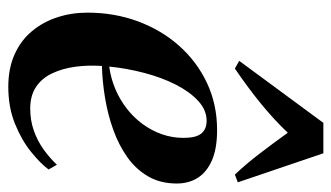

<svg xmlns="http://www.w3.org/2000/svg" viewBox="-196 -630 838 486"><g transform="rotate(90 223.0 -387.0)"><path d="M409 -91Q394 -70.5 364.2 -46.5Q334.5 -22.5 293 -5.8Q251.5 11 200 11Q153 11 117.5 -5Q82 -21 58.8 -49Q35.5 -77 23.8 -113Q12 -149 12 -189.5Q12 -257.5 34 -317Q56 -376.5 96 -421.5Q136 -466.5 190.2 -492Q244.5 -517.5 309 -517.5Q356 -517.5 385.8 -504.5Q415.5 -491.5 430 -468.8Q444.5 -446 444.5 -415.5Q444.5 -374 426.5 -343Q408.5 -312 377.8 -290.2Q347 -268.5 308.8 -254.8Q270.5 -241 228.5 -234Q186.5 -227 147 -226Q144.5 -191 149 -158.2Q153.5 -125.5 165.8 -99.8Q178 -74 200 -59.2Q222 -44.5 255 -44.5Q284.5 -44.5 310.2 -53.5Q336 -62.5 357.8 -78Q379.5 -93.5 397 -112ZM285.5 -491Q258.5 -491 235.2 -469.5Q212 -448 194 -412.5Q176 -377 164.5 -333Q153 -289 148.5 -244.5Q178.5 -248.5 205.5 -260Q232.5 -271.5 255 -289Q277.5 -306.5 294 -329Q310.5 -351.5 319.8 -377.8Q329 -404 329 -433Q329 -464 318 -477.5Q307 -491 285.5 -491ZM153.5 -562.5 134 -573.5 291 -786.5H368L441.5 -570L422 -562.5Q395 -591 368.8 -625.2Q342.5 -659.5 316 -696.5Q284 -662.5 243 -629Q202 -595.5 153.5 -562.5Z"/></g></svg>

Font: Merriweather 144pt SemiBold
Style: Italic
Weight: 600
Italic angle: -7.8°
Version: Version 2.101